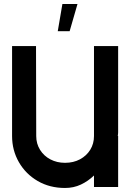

<svg xmlns="http://www.w3.org/2000/svg" viewBox="-20 -929 657 954"><path d="M447 0V-57Q418 -29 382 -12Q346 5 303 5Q227 5 167.5 -29.5Q108 -64 74 -123Q40 -182 40 -253V-700H159L160 -253Q160 -215 179 -184.5Q198 -154 230.5 -137Q263 -120 303 -120Q345 -120 377.5 -137.5Q410 -155 428.5 -185Q447 -215 447 -253V-700H567V-272Q567 -262 565 -254H567V0ZM267 -774H326L365 -909H290Z"/></svg>

Font: Kulim Park
Style: Bold
Weight: 700
Designer: Noponies / Dale Sattler
Foundry: Noponies
Version: Version 1.000; ttfautohint (v1.8.3)